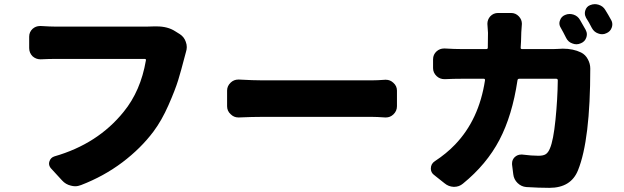

<svg xmlns="http://www.w3.org/2000/svg" viewBox="-20 -864 3040 935"><path d="M728.5 -735.4Q736.3 -735.4 743.2 -735.4Q796.9 -735.4 833 -711.9L856.4 -697.3Q877 -683.6 884.8 -660.2Q889.6 -647.5 889.6 -634.8Q889.6 -623 885.7 -611.3Q884.8 -606.4 881.8 -596.7Q878.9 -586.9 878.9 -585.9Q862.3 -521.5 847.7 -473.6Q833 -425.8 800.3 -351.6Q767.6 -277.3 727.5 -223.6Q666 -141.6 576.2 -73.7Q486.3 -5.9 375 37.1Q360.4 43 345.7 43Q335.9 43 325.2 40Q299.8 34.2 282.2 14.6L227.5 -44.9Q218.8 -55.7 218.8 -67.4Q218.8 -72.3 220.7 -78.1Q226.6 -96.7 245.1 -102.5Q456.1 -163.1 582 -319.3Q665 -420.9 690.4 -569.3Q692.4 -577.1 684.6 -577.1H252Q219.7 -577.1 179.7 -575.2Q177.7 -575.2 176.8 -575.2Q155.3 -575.2 138.7 -589.8Q122.1 -606.4 122.1 -629.9V-685.5Q122.1 -708 138.7 -723.6Q154.3 -737.3 174.8 -737.3Q176.8 -737.3 179.7 -737.3Q225.6 -734.4 252 -734.4H693.4Q711.9 -734.4 728.5 -735.4Z M1143.6 -292Q1142.6 -292 1140.6 -292Q1119.1 -292 1103.5 -307.6Q1085.9 -323.2 1085.9 -346.7V-422.9Q1085.9 -445.3 1103.5 -461.9Q1119.1 -476.6 1140.6 -476.6Q1141.6 -476.6 1143.6 -476.6Q1214.8 -472.7 1258.8 -472.7H1790Q1817.4 -472.7 1855.5 -475.6Q1857.4 -475.6 1859.4 -475.6Q1879.9 -475.6 1895.5 -460.9Q1913.1 -445.3 1913.1 -422.9V-346.7Q1913.1 -323.2 1895.5 -306.6Q1879.9 -292 1859.4 -292Q1857.4 -292 1855.5 -292Q1814.5 -294.9 1790 -294.9H1258.8Q1208 -294.9 1143.6 -292Z M2832 -718.8Q2837.9 -708 2837.9 -696.3Q2837.9 -688.5 2835 -680.7Q2828.1 -661.1 2808.6 -653.3Q2797.9 -648.4 2787.1 -648.4Q2777.3 -648.4 2767.6 -652.3Q2747.1 -659.2 2737.3 -678.7Q2722.7 -708 2710.9 -728.5Q2704.1 -739.3 2704.1 -751Q2704.1 -757.8 2707 -764.6Q2712.9 -783.2 2731.4 -791Q2742.2 -795.9 2753.9 -795.9Q2762.7 -795.9 2772.5 -793Q2793.9 -786.1 2804.7 -766.6Q2817.4 -745.1 2832 -718.8ZM2515.6 -632.8Q2514.6 -625 2522.5 -625H2674.8Q2687.5 -625 2701.2 -626Q2710.9 -627 2720.7 -627Q2771.5 -627 2809.6 -608.4Q2831.1 -597.7 2842.8 -575.2Q2854.5 -553.7 2854.5 -530.3Q2854.5 -182.6 2794.9 -35.2Q2760.7 50.8 2655.3 50.8Q2605.5 50.8 2543 46.9Q2518.6 44.9 2500.5 27.3Q2482.4 9.8 2479.5 -15.6L2473.6 -62.5Q2473.6 -65.4 2473.6 -68.4Q2473.6 -85.9 2486.3 -98.6Q2500 -111.3 2517.6 -111.3Q2520.5 -111.3 2523.4 -111.3Q2569.3 -105.5 2602.5 -105.5Q2627 -105.5 2638.7 -113.8Q2650.4 -122.1 2658.2 -141.6Q2674.8 -179.7 2685.1 -280.8Q2695.3 -381.8 2696.3 -472.7Q2696.3 -480.5 2688.5 -480.5H2508.8Q2501 -480.5 2500 -472.7Q2474.6 -301.8 2412.1 -182.6Q2349.6 -63.5 2234.4 30.3Q2215.8 45.9 2191.4 45.9Q2190.4 45.9 2189.5 45.9Q2164.1 44.9 2144.5 28.3L2092.8 -12.7Q2078.1 -24.4 2078.1 -43Q2078.1 -66.4 2097.7 -79.1Q2154.3 -116.2 2196.3 -160.2Q2312.5 -281.2 2341.8 -472.7Q2342.8 -480.5 2335.9 -480.5H2230.5Q2189.5 -480.5 2146.5 -478.5Q2145.5 -478.5 2144.5 -478.5Q2122.1 -478.5 2106.4 -493.2Q2088.9 -509.8 2088.9 -532.2V-575.2Q2088.9 -598.6 2106.4 -614.3Q2122.1 -627.9 2142.6 -627.9Q2144.5 -627.9 2146.5 -627.9Q2193.4 -625 2230.5 -625H2347.7Q2355.5 -625 2355.5 -631.8Q2356.4 -656.2 2356.4 -704.1L2353.5 -748Q2353.5 -768.6 2367.2 -784.2Q2382.8 -800.8 2405.3 -800.8H2468.8Q2491.2 -800.8 2506.8 -784.2Q2521.5 -768.6 2521.5 -748L2518.6 -707Q2517.6 -656.2 2515.6 -632.8ZM2834 -777.3Q2828.1 -788.1 2828.1 -799.8Q2828.1 -805.7 2830.1 -812.5Q2835.9 -832 2853.5 -838.9Q2865.2 -843.8 2877 -843.8Q2885.7 -843.8 2895.5 -840.8Q2917 -834 2927.7 -815.4Q2942.4 -792 2956.1 -766.6Q2961.9 -756.8 2961.9 -745.1Q2961.9 -737.3 2959 -729.5Q2952.1 -710 2932.6 -702.1Q2922.9 -697.3 2912.1 -697.3Q2902.3 -697.3 2892.6 -701.2Q2873 -708 2862.3 -727.5Q2848.6 -754.9 2834 -777.3Z"/></svg>

Font: Gen Jyuu Gothic Heavy
Style: Bold
Weight: 900
Designer: [Source Han Sans]
Ryoko NISHIZUKA  (kana & ideographs); Paul D. Hunt (Latin, Greek & Cyrillic); Wenlong ZHANG  (bopomofo
Version: Version 1.002.20150607